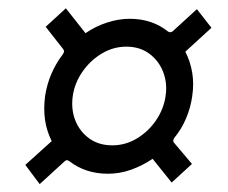

<svg xmlns="http://www.w3.org/2000/svg" viewBox="-20 -600 560 472"><path d="M77.6 -147.4 42.2 -194.6 107.1 -253.1Q94.6 -278.2 90.7 -305.1Q86.8 -332.1 90.8 -363.7Q95.3 -392.7 106.3 -418.4Q117.3 -444.1 134.2 -466.2Q137.5 -470.9 137.5 -474Q137.4 -477.1 134.8 -479.9L92.3 -534.1L141.9 -579.6L190.2 -518.4Q214.6 -535.3 243 -544.5Q271.4 -553.8 299.2 -553.8Q354 -553.8 393.2 -522.4Q399.5 -518.6 404.9 -523.4L464 -577.5L499.8 -531.7L435.6 -472.9Q447.8 -449.2 452.5 -421.7Q457.1 -394.2 452.6 -364Q448.8 -335.9 437.5 -309.1Q426.2 -282.3 408.2 -260.7Q404.2 -253.7 407.2 -249.8L451.9 -197L402 -151.2L355.2 -209.6Q329.7 -192.5 302 -182.7Q274.3 -172.9 245.2 -172.9Q190.6 -172.9 150.6 -203.6Q143.9 -209.2 137.5 -202.2ZM256 -242.7Q288.4 -242.7 316.5 -259.6Q344.6 -276.5 363.5 -304.1Q382.4 -331.7 387.1 -364Q391.8 -395.8 381 -423.4Q370.2 -451 346.9 -468.1Q323.5 -485.3 290.7 -485.3Q258.2 -485.3 229.8 -468.1Q201.5 -451 182.5 -423.4Q163.4 -395.8 158.9 -364Q154.3 -331.7 165.1 -304.1Q176 -276.5 199.5 -259.6Q223 -242.7 256 -242.7Z"/></svg>

Font: Public Sans Thin
Style: Italic
Weight: 100
Italic angle: -8°
Designer: The Public Sans project authors (U.S. Web Design System). Libre Franklin designed by Pablo Impallari and Rodrigo Fuenzal
Version: Version 2.000